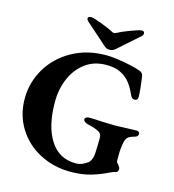

<svg xmlns="http://www.w3.org/2000/svg" viewBox="-124 -951 967 1068"><g transform="rotate(15 359.5 -417.0)"><path d="M29 0ZM29 -314Q29 -407 76 -487Q123 -567 209 -615.5Q295 -664 406 -664Q446 -664 510 -652.5Q574 -641 607 -628Q624 -622 627 -604Q639 -525 639 -486Q639 -476 634.5 -471Q630 -466 622 -466Q611 -466 605 -471.5Q599 -477 595 -487Q573 -537 547 -564Q525 -586 495.5 -599Q466 -612 420 -612Q350 -612 299.5 -574.5Q249 -537 222.5 -475Q196 -413 196 -340Q196 -201 247.5 -120Q299 -39 395 -39Q417 -39 432.5 -46Q448 -53 464 -64Q474 -72 480.5 -90Q487 -108 487 -129Q489 -163 489 -211Q489 -237 467 -246Q448 -257 403 -267Q394 -269 386.5 -275Q379 -281 379 -289Q379 -295 386 -299.5Q393 -304 400 -304Q437 -304 479 -301Q533 -299 553 -299Q573 -299 613 -301Q657 -303 677 -303Q684 -303 689 -299Q694 -295 694 -288Q694 -272 674 -267Q647 -260 636.5 -249.5Q626 -239 622 -218Q615 -184 615 -143V-111Q615 -104 628 -91Q638 -79 638 -70Q638 -62 633.5 -56Q629 -50 619 -49Q612 -48 591 -38Q547 -16 496 -1Q445 14 379 14Q283 14 203 -27.5Q123 -69 76 -144Q29 -219 29 -314ZM402 -798Q410 -794 414 -794Q418 -794 426 -798Q451 -812 499.5 -830Q548 -848 560 -848Q576 -848 576 -835Q576 -826 569 -819L465 -727Q446 -709 436.5 -703.5Q427 -698 414 -698Q401 -698 392 -703.5Q383 -709 364 -727L259 -820Q251 -828 251 -835Q251 -847 270 -847Q282 -847 330.5 -829Q379 -811 402 -798Z"/></g></svg>

Font: EB Garamond
Style: Bold
Weight: 700
Designer: Georg Duffner and Octavio Pardo
Foundry: Georg Duffner
Version: Version 1.000; ttfautohint (v1.6)